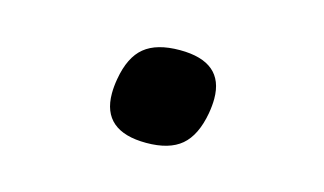

<svg xmlns="http://www.w3.org/2000/svg" viewBox="-41 -478 682 404"><g transform="rotate(15 300.0 -275.5)"><path d="M196.5 -254Q196.5 -269 199.5 -286Q208 -335.5 234.5 -357.2Q261 -379 311.5 -379Q407.5 -379 407.5 -298.5Q407.5 -284 404.5 -266.5Q395.5 -216.5 369.2 -194.2Q343 -172 293 -172Q196.5 -172 196.5 -254Z"/></g></svg>

Font: JuliaMono ExtraBoldItalic
Style: Regular
Weight: 800
Italic angle: -9°
Monospace: yes
Designer: cormullion
Foundry: corm
Version: Version 0.049; ttfautohint (v1.8.4)